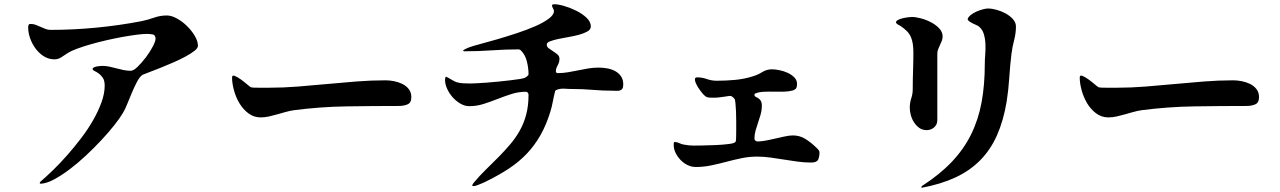

<svg xmlns="http://www.w3.org/2000/svg" viewBox="-20 -820 6040 906"><path d="M167 44 170 38Q197 15 230 -17Q263 -49 297 -87.5Q331 -126 363 -168Q395 -210 419.5 -253Q444 -296 459 -337.5Q474 -379 474 -416Q474 -440 465 -453Q456 -466 445.5 -473.5Q435 -481 426 -485Q417 -489 417 -495Q417 -499 423 -502Q429 -505 437 -506.5Q445 -508 452.5 -508.5Q460 -509 463 -509Q480 -509 496.5 -505.5Q513 -502 529.5 -497.5Q546 -493 563 -489.5Q580 -486 597 -486Q610 -486 629.5 -505Q649 -524 668 -549Q687 -574 700.5 -599.5Q714 -625 714 -637Q714 -655 700.5 -657.5Q687 -660 674 -660Q655 -660 624 -656Q593 -652 557 -645.5Q521 -639 482 -630Q443 -621 408 -611Q373 -601 344.5 -590.5Q316 -580 300 -570Q286 -561 270.5 -550.5Q255 -540 237 -540Q210 -540 187.5 -554Q165 -568 148.5 -590Q132 -612 122.5 -638.5Q113 -665 113 -689Q113 -696 114.5 -701.5Q116 -707 125 -707Q138 -707 149.5 -702.5Q161 -698 172 -693Q183 -688 194.5 -683.5Q206 -679 219 -679Q325 -679 434 -689.5Q543 -700 647 -720Q677 -726 706.5 -736.5Q736 -747 767 -747Q789 -747 814.5 -733Q840 -719 862 -697.5Q884 -676 899 -651Q914 -626 914 -604Q914 -593 897.5 -580Q881 -567 856 -553.5Q831 -540 800.5 -526.5Q770 -513 741 -501.5Q712 -490 688.5 -481Q665 -472 655 -468Q654 -468 653 -467Q652 -466 651 -466Q638 -456 626 -433Q614 -410 602.5 -383Q591 -356 580.5 -329.5Q570 -303 560 -287Q546 -263 519.5 -229.5Q493 -196 459 -159.5Q425 -123 386 -86.5Q347 -50 308.5 -21Q270 8 234.5 27Q199 46 171 47Z M1075 -454Q1075 -467 1087.5 -462Q1100 -457 1116 -445.5Q1132 -434 1146.5 -421.5Q1161 -409 1165 -408Q1167 -407 1178.5 -406.5Q1190 -406 1204 -406Q1218 -406 1230.5 -406Q1243 -406 1247 -406Q1316 -406 1385 -411.5Q1454 -417 1523 -423.5Q1592 -430 1661.5 -435.5Q1731 -441 1800 -441Q1818 -441 1839 -437Q1860 -433 1878.5 -424Q1897 -415 1909 -399.5Q1921 -384 1921 -362Q1921 -335 1903 -327.5Q1885 -320 1863 -320Q1738 -320 1614 -318Q1490 -316 1367 -300Q1347 -297 1327.5 -291.5Q1308 -286 1288.5 -280.5Q1269 -275 1249.5 -270.5Q1230 -266 1210 -266Q1178 -266 1152.5 -285Q1127 -304 1110 -332.5Q1093 -361 1084 -394Q1075 -427 1075 -454Z M2429 -587Q2365 -587 2301 -582.5Q2237 -578 2173 -578Q2164 -578 2165.5 -581Q2167 -584 2173.5 -587.5Q2180 -591 2187 -594Q2194 -597 2195 -597Q2211 -603 2247 -612.5Q2283 -622 2327.5 -635Q2372 -648 2419 -663.5Q2466 -679 2505 -696Q2544 -713 2569 -731.5Q2594 -750 2594 -768Q2594 -772 2591 -777.5Q2588 -783 2586 -788Q2584 -793 2585.5 -796.5Q2587 -800 2596 -800Q2614 -800 2643 -791.5Q2672 -783 2700 -769Q2728 -755 2748 -736Q2768 -717 2768 -695Q2768 -681 2752.5 -672Q2737 -663 2714 -656.5Q2691 -650 2664 -645.5Q2637 -641 2614 -636Q2591 -631 2575.5 -625Q2560 -619 2560 -610Q2560 -599 2569.5 -592Q2579 -585 2590 -578Q2601 -571 2610.5 -563Q2620 -555 2620 -542Q2620 -527 2611.5 -511.5Q2603 -496 2603 -485Q2603 -475 2612 -475Q2636 -475 2660 -479Q2684 -483 2708 -488Q2732 -493 2756 -497Q2780 -501 2804 -501Q2824 -501 2844.5 -497.5Q2865 -494 2882 -485Q2899 -476 2910 -460.5Q2921 -445 2921 -421Q2921 -407 2916.5 -401Q2912 -395 2905 -393Q2898 -391 2889 -391.5Q2880 -392 2870 -392Q2823 -392 2777 -396Q2731 -400 2684 -400Q2664 -400 2643.5 -401.5Q2623 -403 2604 -395Q2601 -394 2599 -388Q2593 -364 2588.5 -340Q2584 -316 2577 -293Q2558 -231 2530.5 -182.5Q2503 -134 2466.5 -95.5Q2430 -57 2383.5 -26Q2337 5 2280 33Q2275 36 2266 40Q2257 44 2247.5 48Q2238 52 2229.5 55Q2221 58 2215 58Q2206 58 2209 52.5Q2212 47 2214 44Q2243 9 2274 -21Q2305 -51 2333.5 -80Q2362 -109 2387.5 -139Q2413 -169 2432.5 -203.5Q2452 -238 2463 -279.5Q2474 -321 2474 -373Q2474 -378 2470.5 -382.5Q2467 -387 2462 -387Q2427 -387 2394 -376.5Q2361 -366 2328 -353Q2295 -340 2262 -329.5Q2229 -319 2194 -319Q2173 -319 2152.5 -331Q2132 -343 2116 -361Q2100 -379 2090 -401Q2080 -423 2080 -443Q2080 -445 2081 -451.5Q2082 -458 2085 -458Q2086 -458 2092.5 -454.5Q2099 -451 2106.5 -446.5Q2114 -442 2121.5 -438Q2129 -434 2132 -433Q2147 -428 2164 -427Q2181 -426 2197 -426Q2206 -426 2227.5 -427Q2249 -428 2276 -430Q2303 -432 2332.5 -435Q2362 -438 2387.5 -441Q2413 -444 2432 -447Q2451 -450 2457 -453Q2461 -455 2467.5 -460Q2474 -465 2474 -470Q2474 -499 2466 -531Q2458 -563 2436 -584Z M3847 -103Q3847 -80 3840.5 -66.5Q3834 -53 3807 -53Q3775 -53 3743 -57.5Q3711 -62 3679.5 -67Q3648 -72 3616 -76.5Q3584 -81 3552 -81Q3515 -81 3479 -73.5Q3443 -66 3407.5 -56.5Q3372 -47 3336 -39.5Q3300 -32 3263 -32Q3243 -32 3224.5 -41Q3206 -50 3191.5 -65Q3177 -80 3168 -98.5Q3159 -117 3159 -137Q3159 -139 3159.5 -144.5Q3160 -150 3163 -150Q3174 -150 3184.5 -145Q3195 -140 3205 -138Q3230 -133 3252 -133Q3263 -133 3294 -133.5Q3325 -134 3358.5 -135.5Q3392 -137 3419.5 -140.5Q3447 -144 3451 -151Q3453 -153 3453.5 -168Q3454 -183 3454 -204.5Q3454 -226 3454 -250Q3454 -274 3453 -295.5Q3452 -317 3450.5 -332Q3449 -347 3448 -350Q3445 -355 3440 -360Q3435 -365 3429 -367Q3426 -368 3416.5 -366.5Q3407 -365 3396 -363.5Q3385 -362 3374 -360.5Q3363 -359 3357 -359Q3348 -359 3337 -359Q3326 -359 3318 -361Q3309 -363 3296 -378Q3283 -393 3272.5 -410Q3262 -427 3259.5 -441Q3257 -455 3269 -455Q3293 -455 3315.5 -447Q3338 -439 3362 -439Q3405 -439 3448.5 -443Q3492 -447 3533 -460Q3556 -467 3577 -480Q3598 -493 3623 -493Q3637 -493 3657.5 -489Q3678 -485 3696.5 -476.5Q3715 -468 3728 -455Q3741 -442 3741 -424Q3741 -411 3737 -404Q3733 -397 3720 -393Q3703 -388 3679.5 -387.5Q3656 -387 3632 -387.5Q3608 -388 3585 -387Q3562 -386 3547 -380Q3540 -378 3540 -373Q3540 -366 3545.5 -363.5Q3551 -361 3557.5 -357Q3564 -353 3569.5 -345Q3575 -337 3575 -320Q3575 -300 3569.5 -280.5Q3564 -261 3557.5 -242.5Q3551 -224 3545.5 -204.5Q3540 -185 3540 -165Q3540 -162 3542.5 -159Q3545 -156 3547 -154Q3558 -151 3580.5 -154.5Q3603 -158 3629 -164Q3655 -170 3680 -175.5Q3705 -181 3721 -181Q3753 -181 3778.5 -165.5Q3804 -150 3826 -129Q3831 -124 3838 -117.5Q3845 -111 3847 -103Z M4327 64 4330 58Q4414 4 4471 -56Q4528 -116 4562.5 -186Q4597 -256 4612 -338Q4627 -420 4627 -518Q4627 -538 4629 -562.5Q4631 -587 4630 -612Q4629 -637 4622.5 -659Q4616 -681 4599 -695Q4594 -699 4585.5 -702.5Q4577 -706 4569 -710Q4561 -714 4554 -719Q4547 -724 4546 -730Q4549 -740 4561 -749.5Q4573 -759 4588 -765.5Q4603 -772 4618 -776Q4633 -780 4643 -780Q4659 -780 4681.5 -774Q4704 -768 4724.5 -757Q4745 -746 4759.5 -730Q4774 -714 4774 -695Q4774 -663 4765.5 -631Q4757 -599 4753 -567Q4746 -510 4742.5 -453.5Q4739 -397 4730 -340Q4715 -250 4684.5 -181.5Q4654 -113 4605 -63.5Q4556 -14 4488 17.5Q4420 49 4330 66ZM4403 -253Q4403 -232 4388 -219Q4373 -206 4353 -206Q4333 -206 4318.5 -216Q4304 -226 4293.5 -242Q4283 -258 4278 -276.5Q4273 -295 4273 -312Q4273 -335 4280 -356Q4287 -377 4287 -400Q4287 -444 4288.5 -487.5Q4290 -531 4290 -575Q4290 -592 4287.5 -611Q4285 -630 4278 -646Q4270 -663 4258 -674.5Q4246 -686 4230 -697Q4225 -700 4220 -702.5Q4215 -705 4211 -709Q4208 -712 4208 -714Q4208 -721 4217.5 -726Q4227 -731 4240 -734Q4253 -737 4265.5 -738.5Q4278 -740 4283 -740Q4300 -740 4325 -733.5Q4350 -727 4373 -715Q4396 -703 4412 -686Q4428 -669 4428 -648Q4428 -637 4424 -627Q4420 -617 4415.5 -607.5Q4411 -598 4407 -588Q4403 -578 4403 -567Z M5075 -454Q5075 -467 5087.5 -462Q5100 -457 5116 -445.5Q5132 -434 5146.5 -421.5Q5161 -409 5165 -408Q5167 -407 5178.5 -406.5Q5190 -406 5204 -406Q5218 -406 5230.5 -406Q5243 -406 5247 -406Q5316 -406 5385 -411.5Q5454 -417 5523 -423.5Q5592 -430 5661.5 -435.5Q5731 -441 5800 -441Q5818 -441 5839 -437Q5860 -433 5878.5 -424Q5897 -415 5909 -399.5Q5921 -384 5921 -362Q5921 -335 5903 -327.5Q5885 -320 5863 -320Q5738 -320 5614 -318Q5490 -316 5367 -300Q5347 -297 5327.5 -291.5Q5308 -286 5288.5 -280.5Q5269 -275 5249.5 -270.5Q5230 -266 5210 -266Q5178 -266 5152.5 -285Q5127 -304 5110 -332.5Q5093 -361 5084 -394Q5075 -427 5075 -454Z"/></svg>

Font: SoukouMincho
Style: Regular
Weight: 400
Designer: Dr. Ken Lunde (project architect, glyph set definition & overall production); Masataka HATTORI  (production & ideograph 
Foundry: Adobe Systems Incorporated
Version: Version 1.00